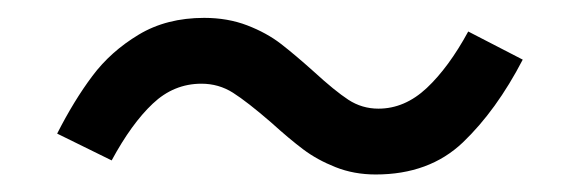

<svg xmlns="http://www.w3.org/2000/svg" viewBox="-20 -431 655 217"><path d="M334.4 -350.3Q358.5 -328.2 373.8 -318.2Q389.2 -308.2 407.7 -308.2Q437.4 -308.2 462.3 -331.5Q487.2 -354.9 509.2 -395.4L570.8 -363.6Q541 -306.2 503.1 -270Q465.1 -233.8 404.6 -233.8Q380 -233.8 359.2 -242.1Q338.5 -250.3 322.8 -262.1Q307.2 -273.8 286.2 -292.8Q259.5 -315.9 243.3 -326.2Q227.2 -336.4 207.7 -336.4Q176.4 -336.4 152.6 -313.8Q128.7 -291.3 106.2 -249.7L44.6 -280Q63.6 -317.4 84.4 -345.1Q105.1 -372.8 136.7 -391.8Q168.2 -410.8 210.8 -410.8Q237.4 -410.8 259.5 -402.3Q281.5 -393.8 297.4 -381.5Q313.3 -369.2 334.4 -350.3Z"/></svg>

Font: Fira Code Fixed
Style: Regular
Weight: 400
Monospace: yes
Designer: Carrois Corporate, Edenspiekermann AG, Nikita Prokopov
Foundry: Carrois Corporate, Edenspiekermann AG, Nikita Prokopov
Version: Version 5.002